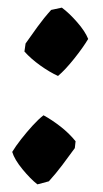

<svg xmlns="http://www.w3.org/2000/svg" viewBox="-20 -473 269 503"><path d="M132 -274Q110 -284 85.5 -301.5Q61 -319 44 -338L47 -359Q61 -379 78 -402.5Q95 -426 114 -447L142 -453Q161 -439 182 -415Q203 -391 211 -371Q198 -349 174.5 -319.5Q151 -290 132 -274ZM78 10Q60 -4 39 -29.5Q18 -55 12 -75Q21 -90 35.5 -108.5Q50 -127 65.5 -144Q81 -161 94 -171Q116 -159 138.5 -141.5Q161 -124 178 -103L176 -85Q160 -63 143.5 -41Q127 -19 108 2Z"/></svg>

Font: Labrada ExtraBold
Style: Italic
Weight: 800
Italic angle: -7°
Designer: Mercedes Jáuregui
Foundry: Omnibus-Type Team
Version: Version 1.000; ttfautohint (v1.8.4.7-5d5b)